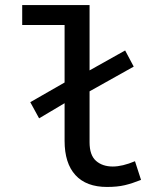

<svg xmlns="http://www.w3.org/2000/svg" viewBox="-20 -729 640 761"><path d="M404 12Q322 12 279 -35Q236 -82 236 -171V-320L135 -260L100 -324L236 -402V-630H68V-709H335V-450L476 -529L510 -465L335 -367V-165Q335 -114 360.5 -91.5Q386 -69 427 -69Q465 -69 515 -90L539 -16Q504 -2 474.5 5Q445 12 404 12Z"/></svg>

Font: Source Code Pro Medium
Style: Regular
Weight: 500
Monospace: yes
Designer: Paul D. Hunt, Teo Tuominen
Foundry: Adobe Systems Incorporated
Version: Version 2.030;PS 1.000;hotconv 16.6.51;makeotf.lib2.5.65220